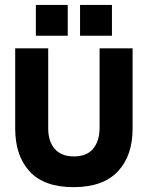

<svg xmlns="http://www.w3.org/2000/svg" viewBox="-20 -759 609 791"><path d="M42.6 -229.4V-560H178.6V-230.2Q178.6 -176.4 205.6 -145.5Q232.7 -114.6 284.4 -114.6Q337.5 -114.6 363.9 -146.4Q390.3 -178.3 390.3 -233.8V-560H526.3V-229.4Q526.3 -117.3 465.4 -52.7Q404.5 12 283 12Q161.5 12 102.1 -52.7Q42.6 -117.3 42.6 -229.4ZM127.7 -738.6H259.1V-611.8H127.7ZM309.8 -738.6H441.2V-611.8H309.8Z"/></svg>

Font: TASA Explorer VF
Style: Regular
Weight: 400
Designer: Weizhong Zhang
Foundry: Local Remote
Version: Version 1.000;Glyphs 3.2 (3192)